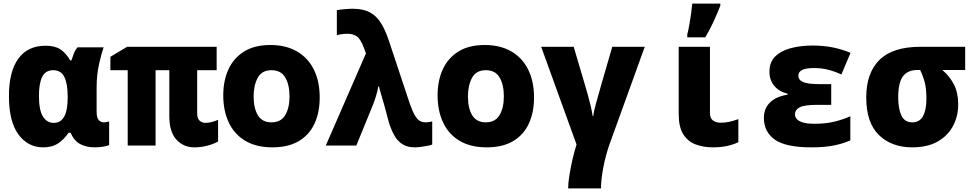

<svg xmlns="http://www.w3.org/2000/svg" viewBox="-20 -815 5440 1075"><path d="M222 10Q136 10 83 -62.5Q30 -135 30 -277Q30 -414 82.5 -486.5Q135 -559 235 -559Q288 -559 318.5 -538.5Q349 -518 373 -477H380Q385 -494 393 -514.5Q401 -535 414 -550H560Q549 -519 535 -458Q521 -397 521 -324V-189Q521 -155 533 -142.5Q545 -130 561 -130Q569 -130 578 -132Q587 -134 591 -135V-3Q584 1 561.5 5.5Q539 10 510 10Q464 10 429.5 -8Q395 -26 375 -72H364Q340 -36 306.5 -13Q273 10 222 10ZM281 -127Q359 -127 359 -268V-274Q359 -345 340.5 -383.5Q322 -422 278 -422Q235 -422 216.5 -385Q198 -348 198 -279Q198 -198 220.5 -162.5Q243 -127 281 -127Z M1068 10Q1007 10 967.5 -33.5Q928 -77 928 -164V-422H851V0H695V-422H598V-497L692 -553H1193V-422H1084V-179Q1084 -152 1097.5 -139.5Q1111 -127 1130 -127Q1147 -127 1166 -132Q1185 -137 1201 -144V-23Q1180 -10 1143.5 0Q1107 10 1068 10Z M1505 10Q1415 10 1353.5 -26.5Q1292 -63 1261 -129Q1230 -195 1230 -281Q1230 -363 1259 -426.5Q1288 -490 1346.5 -526.5Q1405 -563 1494 -563Q1581 -563 1643 -527Q1705 -491 1737.5 -425Q1770 -359 1770 -269Q1770 -186 1741 -123Q1712 -60 1653 -25Q1594 10 1505 10ZM1500 -130Q1553 -130 1577 -170.5Q1601 -211 1601 -275Q1601 -341 1577 -381.5Q1553 -422 1500 -422Q1446 -422 1423 -379.5Q1400 -337 1400 -275Q1400 -209 1424 -169.5Q1448 -130 1500 -130Z M2302 10Q2261 10 2233.5 -7.5Q2206 -25 2189 -55Q2172 -85 2160 -120L2131 -228Q2122 -261 2114 -286.5Q2106 -312 2102 -331H2098Q2094 -306 2085.5 -278Q2077 -250 2069 -230L1975 0H1804L2029 -516L2018 -546Q1999 -597 1977.5 -611.5Q1956 -626 1926 -626Q1895 -626 1866 -618V-758Q1880 -761 1908 -763.5Q1936 -766 1954 -766Q2012 -766 2049.5 -746.5Q2087 -727 2112 -687.5Q2137 -648 2157 -588L2274 -236Q2290 -190 2304 -167Q2318 -144 2332.5 -137Q2347 -130 2364 -130Q2372 -130 2381 -131.5Q2390 -133 2400 -135V-6Q2392 -2 2373.5 1.5Q2355 5 2335 7.5Q2315 10 2302 10Z M2705 10Q2615 10 2553.5 -26.5Q2492 -63 2461 -129Q2430 -195 2430 -281Q2430 -363 2459 -426.5Q2488 -490 2546.5 -526.5Q2605 -563 2694 -563Q2781 -563 2843 -527Q2905 -491 2937.5 -425Q2970 -359 2970 -269Q2970 -186 2941 -123Q2912 -60 2853 -25Q2794 10 2705 10ZM2700 -130Q2753 -130 2777 -170.5Q2801 -211 2801 -275Q2801 -341 2777 -381.5Q2753 -422 2700 -422Q2646 -422 2623 -379.5Q2600 -337 2600 -275Q2600 -209 2624 -169.5Q2648 -130 2700 -130Z M3161 240Q3161 212 3167.5 170Q3174 128 3184.5 81.5Q3195 35 3208 -6L3010 -553H3192L3253 -347Q3261 -320 3270.5 -286.5Q3280 -253 3287.5 -221.5Q3295 -190 3298 -166H3302Q3304 -189 3317 -236Q3330 -283 3346 -339L3408 -553H3590L3393 -8Q3371 54 3358 122Q3345 190 3345 240Z M3972 10Q3918 10 3874.5 -6.5Q3831 -23 3805.5 -63.5Q3780 -104 3780 -177V-553H3955V-183Q3955 -152 3972.5 -140Q3990 -128 4015 -128Q4041 -128 4063.5 -133Q4086 -138 4114 -148V-19Q4088 -6 4052 2Q4016 10 3972 10ZM3828 -622Q3834 -645 3839.5 -676Q3845 -707 3849.5 -739Q3854 -771 3856 -795H4013V-783Q3997 -742 3977 -698Q3957 -654 3929 -606H3828Z M4522 10Q4379 10 4318 -33.5Q4257 -77 4257 -155Q4257 -208 4291.5 -241.5Q4326 -275 4390 -285V-290Q4342 -302 4315 -334.5Q4288 -367 4288 -413Q4288 -467 4320.5 -499Q4353 -531 4408 -545.5Q4463 -560 4530 -560Q4591 -560 4643 -549.5Q4695 -539 4742 -519L4691 -398Q4654 -415 4617.5 -424.5Q4581 -434 4537 -434Q4450 -434 4450 -392Q4450 -367 4477 -355.5Q4504 -344 4568 -344H4634V-228H4558Q4483 -228 4457 -214Q4431 -200 4431 -174Q4431 -162 4440 -150Q4449 -138 4473 -130Q4497 -122 4543 -122Q4605 -122 4656 -135Q4707 -148 4741 -164V-29Q4701 -11 4649 -0.5Q4597 10 4522 10Z M5088 10Q4972 10 4901 -59Q4830 -128 4830 -269Q4830 -407 4904.5 -480Q4979 -553 5133 -553H5384V-423H5256Q5297 -389 5321 -342Q5345 -295 5345 -232Q5345 -163 5315 -108Q5285 -53 5228 -21.5Q5171 10 5088 10ZM5088 -130Q5129 -130 5148 -165Q5167 -200 5167 -261Q5167 -317 5158 -352Q5149 -387 5132 -423H5116Q5062 -423 5035.5 -387.5Q5009 -352 5009 -270Q5009 -206 5027 -168Q5045 -130 5088 -130Z"/></svg>

Font: Noto Sans Mono Black
Style: Regular
Weight: 900
Designer: Monotype Design Team
Foundry: Monotype Imaging Inc.
Version: Version 2.014